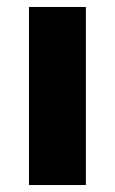

<svg xmlns="http://www.w3.org/2000/svg" viewBox="-20 -530 329 550"><path d="M226 0H63V-510H226Z"/></svg>

Font: Wix Madefor Text ExtraBold
Style: Regular
Weight: 800
Designer: Dalton Maag Ltd
Foundry: Dalton Maag Ltd
Version: Version 3.100